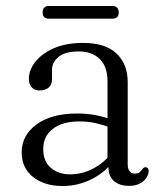

<svg xmlns="http://www.w3.org/2000/svg" viewBox="-20 -611 543 642"><path d="M342.5 -54V-67L339.5 -74.5V-338.5Q339.5 -387.5 314 -413.2Q288.5 -439 242.5 -439Q198 -439 176 -421Q154 -403 154 -378.5V-346.5Q154 -328 142.8 -318.2Q131.5 -308.5 112.5 -308.5Q95.5 -308.5 86 -319Q76.5 -329.5 76.5 -346.5Q76.5 -377 98.2 -404.5Q120 -432 160.5 -449.8Q201 -467.5 257.5 -467.5Q332.5 -467.5 369.8 -432Q407 -396.5 407 -336.5V-61.5Q407 -46 413.5 -38.2Q420 -30.5 430.5 -30.5Q441 -30.5 446.5 -34.8Q452 -39 455 -44.5Q457.5 -47.5 460.2 -49.8Q463 -52 466.5 -52Q471 -52 474 -48.8Q477 -45.5 477 -39Q477 -27.5 469.2 -16Q461.5 -4.5 447 3Q432.5 10.5 412 10.5Q380 10.5 361.2 -5.5Q342.5 -21.5 342.5 -54ZM52.5 -102Q52.5 -158.5 102.2 -195Q152 -231.5 238.5 -231.5Q272 -231.5 302 -225.5Q332 -219.5 355.5 -210L350.5 -184Q327 -193 301.2 -199Q275.5 -205 245.5 -205Q189 -205 156.8 -180.2Q124.5 -155.5 124.5 -112.5Q124.5 -71.5 150 -49.8Q175.5 -28 214 -28Q254 -28 290.5 -46.8Q327 -65.5 354.5 -100.5L364.5 -79Q334 -36 287.5 -12.5Q241 11 189 11Q129 11 90.8 -19Q52.5 -49 52.5 -102ZM122.5 -569.5Q122.5 -580 128 -585.5Q133.5 -591 143 -591H356.5Q366 -591 371.5 -585.5Q377 -580 377 -569.5Q377 -559 371.5 -553.8Q366 -548.5 356.5 -548.5H143Q133.5 -548.5 128 -553.8Q122.5 -559 122.5 -569.5Z"/></svg>

Font: Fraunces 48pt Soft Wonky Light
Style: Regular
Weight: 300
Version: Version 1.000;[b76b70a41]